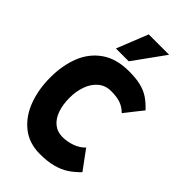

<svg xmlns="http://www.w3.org/2000/svg" viewBox="-294 -1076 1187 1187"><g transform="rotate(45 300.0 -482.5)"><path d="M18.5 -363.5Q18.5 -467 51 -550.8Q83.5 -634.5 154.5 -684.8Q225.5 -735 336.5 -735Q396.5 -735 438.2 -725Q480 -715 512.5 -693.8Q545 -672.5 579 -636L487 -520Q458 -548.5 425.2 -559.2Q392.5 -570 345.5 -570Q294.5 -570 259.8 -540Q225 -510 208.2 -461.8Q191.5 -413.5 191.5 -358.5Q191.5 -300.5 207.2 -254.5Q223 -208.5 254.8 -182.2Q286.5 -156 332.5 -156Q374.5 -156 415.5 -171Q456.5 -186 482 -214L573.5 -89.5Q538.5 -54 503.8 -31.2Q469 -8.5 421.2 4.2Q373.5 17 307 17Q214 17 149 -34.2Q84 -85.5 51.2 -172Q18.5 -258.5 18.5 -363.5ZM179 -777 261 -982H439L291 -777Z"/></g></svg>

Font: JuliaMono Black
Style: Regular
Weight: 900
Monospace: yes
Designer: cormullion
Foundry: corm
Version: Version 0.054; ttfautohint (v1.8.4)